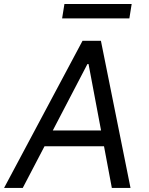

<svg xmlns="http://www.w3.org/2000/svg" viewBox="-40 -929 736 949"><path d="M72.4 0 180 -206H474.1L512.8 0H605.1L458.8 -727.3H367.9L-19.9 0ZM220.9 -284.1 392 -612.2H397.7L459.5 -284.1ZM267 -838.1H599.4L610.8 -909.1H278.4Z"/></svg>

Font: Magic Ui Pro
Style: Italic
Weight: 400
Italic angle: -9.39999°
Designer: Stefan Endress, Andreas Faust
Version: Version 1.000;FEAKit 1.0